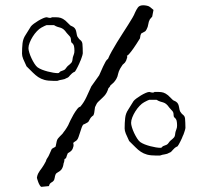

<svg xmlns="http://www.w3.org/2000/svg" viewBox="-20 -583 787 728"><path d="M120.1 89.4Q121.6 81.1 124.5 75.2Q127.4 69.3 131.1 64.2Q134.8 59.1 138.7 54Q142.6 48.8 146.5 42L153.8 28.8Q155.8 21 159.2 16.6Q162.6 12.2 165.5 5.9L175.8 -17.1Q175.8 -18.1 178 -19.5Q180.2 -21 182.9 -22.5Q185.5 -23.9 188 -25.1Q190.4 -26.4 190.9 -27.3L195.3 -48.3Q196.8 -54.2 200.2 -58.3Q203.6 -62.5 207.5 -66.4Q211.4 -70.3 215.1 -74Q218.8 -77.6 221.2 -82Q223.1 -84 226.6 -88.9Q230 -93.8 233.2 -98.9Q236.3 -104 238.8 -108.6Q241.2 -113.3 241.7 -115.2Q242.2 -116.7 247.1 -126.7Q252 -136.7 258.5 -148.2Q265.1 -159.7 272.2 -168.9Q279.3 -178.2 284.2 -178.2Q298.3 -194.3 308.1 -215.8Q317.9 -237.3 326.2 -255.4L356 -297.4Q365.2 -318.4 370.8 -330.6Q376.5 -342.8 380.1 -348.9Q383.8 -355 386 -356.9Q388.2 -358.9 389.6 -359.9Q395 -373 404.1 -389.2Q413.1 -405.3 423.6 -422.4Q434.1 -439.5 445.1 -456.5Q456.1 -473.6 465.6 -488.5Q475.1 -503.4 482.2 -515.6Q489.3 -527.8 491.7 -534.7Q496.6 -545.9 502.7 -554.4Q508.8 -563 522.9 -563Q529.3 -563 536.6 -561.5Q543 -560.5 548.8 -556.4Q554.7 -552.2 562 -545.4L557.1 -520Q556.2 -519 552.7 -514.9Q549.3 -510.7 548.3 -509.8Q543.5 -501 542.2 -491Q541 -481 535.6 -471.2Q532.7 -464.8 527.6 -462.6Q522.5 -460.4 515.6 -456.1Q513.7 -452.6 512.7 -449.5Q511.7 -446.3 510.7 -437.5Q495.6 -413.1 486.1 -399.7Q476.6 -386.2 470.9 -379.9Q465.3 -373.5 463.4 -372.6Q461.4 -371.6 460.9 -371.8Q460.4 -372.1 461.4 -371.3Q462.4 -370.6 462.4 -365.7Q460.4 -357.9 458.3 -353.3Q456.1 -348.6 453.9 -345.9Q451.7 -343.3 449.5 -341.6Q447.3 -339.8 445.3 -337.9Q443.8 -335.4 440.9 -331.3Q438 -327.1 435.3 -322.3Q432.6 -317.4 430.7 -312.5Q428.7 -307.6 428.2 -304.2Q425.8 -291.5 420.9 -283.4Q416 -275.4 411.4 -270.5Q406.7 -265.6 402.8 -262.7Q398.9 -259.8 397.9 -257.8Q397.9 -255.9 395 -252.7Q392.1 -249.5 391.1 -248.5Q388.2 -238.8 384.3 -231.7Q380.4 -224.6 375.2 -219Q370.1 -213.4 364 -208Q357.9 -202.6 351.6 -196.3Q347.2 -191.9 345 -186.5Q342.8 -181.2 340.3 -176.8Q338.4 -161.1 337.2 -155Q335.9 -148.9 334 -145.5Q324.7 -139.2 320.8 -131.3Q316.9 -123.5 315.9 -122.6Q315.4 -121.1 312.5 -119.1Q309.6 -117.2 306.2 -115.5Q302.7 -113.8 299.8 -112.3Q296.9 -110.8 295.9 -110.8Q292.5 -107.4 289.6 -99.1Q286.6 -90.8 283.7 -81.3Q280.8 -71.8 277.8 -63.5Q274.9 -55.2 271.5 -51.8Q270.5 -50.3 268.1 -48.8Q265.6 -47.4 263.2 -45.7Q260.7 -43.9 259 -42.5Q257.3 -41 257.8 -40Q258.8 -36.6 258.8 -34.7Q258.8 -32.7 258.8 -30.8Q258.8 -27.8 257.8 -26.4Q255.4 -15.1 248.3 -9.5Q241.2 -3.9 237.3 -2.4Q232.9 7.3 231.7 12.7Q230.5 18.1 224.6 20Q224.1 22 223.9 26.4Q223.6 30.8 221.2 36.1Q220.2 43.5 218.5 48.6Q216.8 53.7 214.1 57.9Q211.4 62 207 65.4Q202.6 68.8 196.3 72.3Q192.9 74.2 191.2 77.4Q189.5 80.6 188.7 84.2Q188 87.9 187.3 91.8Q186.5 95.7 185.1 99.6Q181.2 105 178.5 106.7Q175.8 108.4 173.6 109.6Q171.4 110.8 169.4 113.3Q167.5 115.7 165.5 122.6L136.7 125.5Q133.8 124.5 130.6 119.1Q127.4 113.8 125 107.4Q122.6 101.1 121.1 95.7Q119.6 90.3 120.1 89.4ZM469.7 -48.3Q461.4 -65.4 457 -76.4Q452.6 -87.4 452.6 -96.2Q452.6 -117.2 454.6 -135.3Q456.5 -153.3 466.3 -167.5L486.3 -199.7Q489.7 -204.1 497.6 -210Q505.4 -215.8 514.4 -221.2Q523.4 -226.6 532.2 -230.5Q541 -234.4 546.4 -234.4Q551.3 -232.9 554.4 -232.4Q557.6 -231.9 559.6 -231.9Q562 -231.9 563.5 -232.7Q564.9 -233.4 565.9 -234.4H580.6Q591.8 -234.4 599.6 -231.9Q607.4 -229.5 617.2 -221.7L636.2 -203.1L647 -197.8Q652.8 -193.8 655.3 -188.7Q657.7 -183.6 658.7 -177.7Q659.7 -171.9 660.9 -166.3Q662.1 -160.6 666 -156.2Q668.9 -151.9 671.4 -149.9Q673.8 -147.9 675.8 -146.2Q677.7 -144.5 679.2 -141.8Q680.7 -139.2 681.6 -133.8Q682.1 -128.9 682.6 -117.7Q683.1 -106.4 683.1 -97.7Q683.1 -95.2 681.6 -90.6Q680.2 -85.9 678.5 -80.8Q676.8 -75.7 675.3 -71.8Q673.8 -67.9 673.3 -67.9Q672.4 -64.5 669.7 -58.8Q667 -53.2 664.1 -47.1Q661.1 -41 658 -35.6Q654.8 -30.3 653.3 -28.3Q646.5 -25.4 642.3 -21.7Q638.2 -18.1 635.3 -14.6Q632.3 -11.2 629.6 -8.3Q627 -5.4 622.1 -3.9Q614.3 1 604.7 2.2Q595.2 3.4 586.4 6.8H571.8Q551.3 6.8 537.8 3.2Q524.4 -0.5 513.9 -7.6Q503.4 -14.6 493.4 -24.9Q483.4 -35.2 469.7 -48.3ZM477.1 -117.2Q477.1 -110.8 480.2 -100.3Q483.4 -89.8 488.5 -78.9Q493.7 -67.9 499.8 -58.3Q505.9 -48.8 511.7 -44.4Q518.6 -39.6 528.6 -35.6Q538.6 -31.7 549.6 -28.8Q560.5 -25.9 571 -24.2Q581.5 -22.5 588.9 -22.5Q592.8 -22.5 594.7 -25.6Q596.7 -28.8 600.6 -29.8Q605 -31.7 607.7 -32.5Q610.4 -33.2 612.3 -34.4Q614.3 -35.6 616.2 -37.4Q618.2 -39.1 620.6 -43Q623.5 -47.4 627 -50.3Q630.4 -53.2 633.8 -55.9Q637.2 -58.6 639.9 -62Q642.6 -65.4 643.6 -70.8Q644 -72.8 644.5 -77.6Q645 -82.5 645.5 -83Q647.5 -90.3 649.4 -94.7Q651.4 -99.1 651.4 -107.9Q651.4 -117.7 649.7 -125.2Q647.9 -132.8 639.6 -139.2Q638.7 -143.1 638.4 -144.8Q638.2 -146.5 638.2 -147.5Q638.2 -157.2 633.5 -162.1Q628.9 -167 622.1 -174.8Q615.2 -184.6 609.9 -188.7Q604.5 -192.9 598.9 -194.6Q593.3 -196.3 587.4 -198Q581.5 -199.7 573.7 -204.6H545.9Q545.4 -204.6 538.1 -201.4Q530.8 -198.2 526.4 -195.3Q518.1 -190.9 509.3 -181.6Q500.5 -172.4 493.4 -161.1Q486.3 -149.9 481.7 -138.2Q477.1 -126.5 477.1 -117.2ZM80.6 -331.5Q72.3 -348.6 67.9 -359.6Q63.5 -370.6 63.5 -379.4Q63.5 -400.4 65.4 -418.5Q67.4 -436.5 77.1 -450.7L97.2 -482.9Q100.6 -487.3 108.4 -493.2Q116.2 -499 125.2 -504.4Q134.3 -509.8 143.1 -513.7Q151.9 -517.6 157.2 -517.6Q162.1 -516.1 165.3 -515.6Q168.5 -515.1 170.4 -515.1Q172.9 -515.1 174.3 -515.9Q175.8 -516.6 176.8 -517.6H191.4Q202.6 -517.6 210.4 -515.1Q218.3 -512.7 228 -504.9L247.1 -486.3L257.8 -481Q263.7 -477.1 266.1 -471.9Q268.6 -466.8 269.5 -460.9Q270.5 -455.1 271.7 -449.5Q272.9 -443.8 276.9 -439.5Q279.8 -435.1 282.2 -433.1Q284.7 -431.2 286.6 -429.4Q288.6 -427.7 290 -425Q291.5 -422.4 292.5 -417Q293 -412.1 293.5 -400.9Q293.9 -389.6 293.9 -380.9Q293.9 -378.4 292.5 -373.8Q291 -369.1 289.3 -364Q287.6 -358.9 286.1 -355Q284.7 -351.1 284.2 -351.1Q283.2 -347.7 280.5 -342Q277.8 -336.4 274.9 -330.3Q272 -324.2 268.8 -318.8Q265.6 -313.5 264.2 -311.5Q257.3 -308.6 253.2 -304.9Q249 -301.3 246.1 -297.9Q243.2 -294.4 240.5 -291.5Q237.8 -288.6 232.9 -287.1Q225.1 -282.2 215.6 -281Q206.1 -279.8 197.3 -276.4H182.6Q162.1 -276.4 148.7 -280Q135.3 -283.7 124.8 -290.8Q114.3 -297.9 104.2 -308.1Q94.2 -318.4 80.6 -331.5ZM87.9 -400.4Q87.9 -394 91.1 -383.5Q94.2 -373 99.4 -362.1Q104.5 -351.1 110.6 -341.6Q116.7 -332 122.6 -327.6Q129.4 -322.8 139.4 -318.8Q149.4 -314.9 160.4 -312Q171.4 -309.1 181.9 -307.4Q192.4 -305.7 199.7 -305.7Q203.6 -305.7 205.6 -308.8Q207.5 -312 211.4 -313Q215.8 -314.9 218.5 -315.7Q221.2 -316.4 223.1 -317.6Q225.1 -318.8 227.1 -320.6Q229 -322.3 231.4 -326.2Q234.4 -330.6 237.8 -333.5Q241.2 -336.4 244.6 -339.1Q248 -341.8 250.7 -345.2Q253.4 -348.6 254.4 -354Q254.9 -356 255.4 -360.8Q255.9 -365.7 256.3 -366.2Q258.3 -373.5 260.3 -377.9Q262.2 -382.3 262.2 -391.1Q262.2 -400.9 260.5 -408.4Q258.8 -416 250.5 -422.4Q249.5 -426.3 249.3 -428Q249 -429.7 249 -430.7Q249 -440.4 244.4 -445.3Q239.7 -450.2 232.9 -458Q226.1 -467.8 220.7 -471.9Q215.3 -476.1 209.7 -477.8Q204.1 -479.5 198.2 -481.2Q192.4 -482.9 184.6 -487.8H156.7Q156.2 -487.8 148.9 -484.6Q141.6 -481.4 137.2 -478.5Q128.9 -474.1 120.1 -464.8Q111.3 -455.6 104.2 -444.3Q97.2 -433.1 92.5 -421.4Q87.9 -409.7 87.9 -400.4Z"/></svg>

Font: IM FELL English SC
Style: Regular
Weight: 400
Designer: Igino Marini
Foundry: Igino Marini
Version: 3.00